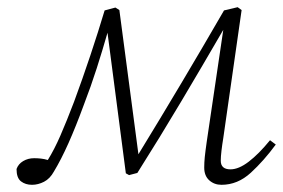

<svg xmlns="http://www.w3.org/2000/svg" viewBox="-20 -501 787 534"><path d="M69 13Q51 13 38.5 3.5Q26 -6 26 -31Q31 -45 44.5 -53Q58 -61 75 -61Q84 -61 93.5 -60Q103 -59 113 -56Q131 -85 148 -124Q165 -163 186 -218Q210 -283 231.5 -347.5Q253 -412 271 -472L301 -480L312 -473L365 -72Q425 -170 484.5 -270Q544 -370 603 -472L641 -481L652 -473L601 -117Q598 -99 596 -82Q594 -65 594 -54Q594 -30 621 -30Q644 -30 672 -51.5Q700 -73 731 -111L747 -99Q714 -54 677.5 -20.5Q641 13 596 13Q576 13 562 0.5Q548 -12 548 -35Q548 -49 549.5 -64Q551 -79 555 -107L601 -418Q543 -318 483.5 -218Q424 -118 362 -20L339 -14L330 -19L279 -410Q265 -361 249 -311Q233 -261 213 -209Q191 -149 170.5 -103Q150 -57 130 -24Q119 -4 102.5 4.5Q86 13 69 13Z"/></svg>

Font: Source Serif Pro Light
Style: Italic
Weight: 300
Italic angle: -12°
Designer: Frank Grießhammer
Foundry: Adobe Systems Incorporated
Version: Version 3.001;hotconv 1.0.111;makeotfexe 2.5.65597